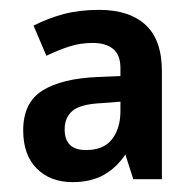

<svg xmlns="http://www.w3.org/2000/svg" viewBox="-20 -742 393 389"><path d="M181 -722Q242 -722 275 -691.5Q308 -661 308 -598V-379H250L234 -429Q216 -402 190 -387.5Q164 -373 127 -373Q82 -373 54.5 -400.5Q27 -428 27 -478Q27 -534 66 -558.5Q105 -583 178 -586L224 -588V-604Q224 -631 209 -643Q194 -655 168 -655Q143 -655 121 -648Q99 -641 74 -629L48 -690Q77 -705 109 -713.5Q141 -722 181 -722ZM185 -533Q143 -531 127 -517.5Q111 -504 111 -480Q111 -438 154 -438Q190 -438 207 -460Q224 -482 224 -517V-536Z"/></svg>

Font: Noto Sans Lao SemiCondensed SemiBold
Style: Regular
Weight: 600
Width: 4
Designer: Monotype Design Team
Foundry: Monotype Imaging Inc.
Version: Version 2.003; ttfautohint (v1.8.4.7-5d5b)